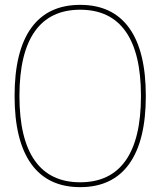

<svg xmlns="http://www.w3.org/2000/svg" viewBox="-20 -760 660 790"><path d="M310 10Q177 10 108.5 -85.5Q40 -181 40 -365Q40 -550 108.5 -645Q177 -740 310 -740Q443 -740 511.5 -645Q580 -550 580 -365Q580 -181 511.5 -85.5Q443 10 310 10ZM310 -10Q434 -10 497 -99.5Q560 -189 560 -365Q560 -541 497 -630.5Q434 -720 310 -720Q186 -720 123 -630.5Q60 -541 60 -365Q60 -189 123 -99.5Q186 -10 310 -10Z"/></svg>

Font: M PLUS 2 Thin
Style: Regular
Weight: 100
Designer: Coji Morishita
Foundry: UNDERFOREST DESIGN
Version: Version 1.001